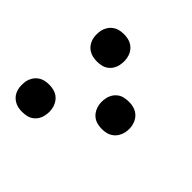

<svg xmlns="http://www.w3.org/2000/svg" viewBox="-144 -684 837 837"><g transform="rotate(45 275.0 -265.0)"><path d="M171 -374Q157 -374 144 -377Q131 -380 120 -387Q109 -394 101.5 -404.5Q94 -415 90 -427.5Q86 -440 86 -454Q86 -468 88 -481Q91 -494 98.5 -506.5Q106 -519 118 -527.5Q130 -536 143.5 -539Q157 -542 170 -542Q184 -542 197 -539Q210 -536 220.5 -529Q231 -522 238.5 -512Q246 -502 250 -489Q254 -476 254.5 -462.5Q255 -449 252 -435Q250 -422 242.5 -409.5Q235 -397 223.5 -388.5Q212 -380 198 -377Q184 -374 171 -374ZM394 -181Q380 -181 367 -184Q354 -187 343.5 -194Q333 -201 325.5 -211.5Q318 -222 314 -234.5Q310 -247 309.5 -260.5Q309 -274 312 -288Q314 -301 321.5 -313.5Q329 -326 340.5 -334.5Q352 -343 366.5 -346Q381 -349 394 -349Q408 -349 420.5 -346Q433 -343 444 -336Q455 -329 462.5 -318.5Q470 -308 474 -295.5Q478 -283 478.5 -269.5Q479 -256 476 -242Q473 -229 465.5 -216.5Q458 -204 446 -195.5Q434 -187 420.5 -184Q407 -181 394 -181ZM95 12Q81 12 68.5 9Q56 6 45 -1Q34 -8 26.5 -18Q19 -28 15 -41Q11 -54 11 -67.5Q11 -81 13 -95Q16 -108 23.5 -120.5Q31 -133 43 -141.5Q55 -150 68.5 -153Q82 -156 95 -156Q109 -156 122 -153Q135 -150 145.5 -143Q156 -136 163.5 -125.5Q171 -115 175 -102.5Q179 -90 179.5 -76Q180 -62 177 -49Q175 -36 167.5 -23.5Q160 -11 148.5 -2.5Q137 6 122.5 9Q108 12 95 12Z"/></g></svg>

Font: Lode Dark
Style: Bold Italic
Weight: 700
Italic angle: -11°
Monospace: yes
Designer: Belleve Invis
Foundry: Belleve Invis
Version: Version 29.2.0; ttfautohint (v1.8.3)